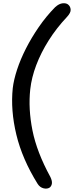

<svg xmlns="http://www.w3.org/2000/svg" viewBox="-20 -795 466 1174"><path d="M210 329Q116 178 80 28.5Q44 -121 58 -256Q64 -307 84.5 -369.5Q105 -432 138.5 -498Q172 -564 217 -629.5Q262 -695 317 -751Q341 -773 364 -775Q387 -777 399 -765Q411 -754 412 -735.5Q413 -717 390 -692Q325 -623 277.5 -547.5Q230 -472 201.5 -396.5Q173 -321 165 -249Q152 -130 178.5 2.5Q205 135 288 287Q299 310 297.5 325.5Q296 341 285 351Q269 362 246.5 356.5Q224 351 210 329Z"/></svg>

Font: Edu SA Beginner SemiBold
Style: Regular
Weight: 600
Version: Version 1.003